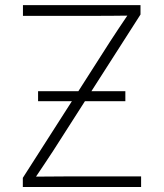

<svg xmlns="http://www.w3.org/2000/svg" viewBox="-20 -748 655 768"><path d="M71.3 0H544.4V-42.5H267.6C219.7 -42.5 171.9 -42 124 -41.5C147 -75.7 170.4 -110.4 192.9 -145L319.8 -343.3H481.4V-383.3H345.7L542 -689.9V-727.5H71.8V-684.6H340.8C390.6 -684.6 439.5 -684.6 489.3 -685.5C465.8 -650.9 442.4 -615.7 419.9 -581.1L293.5 -383.3H132.3V-343.3H267.6L71.3 -36.6Z"/></svg>

Font: Raveo ExtraLight
Style: Regular
Weight: 200
Designer: Jakub Foglar, Rasmus Andersson (Inter)
Foundry: Jakubfoglar.com
Version: Version 1.100;Glyphs 3.2.3 (3260)